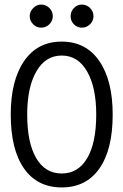

<svg xmlns="http://www.w3.org/2000/svg" viewBox="-20 -809 540 840"><path d="M27 -308Q27 -457 85.5 -542Q144 -627 250 -627Q356 -627 414.5 -542Q473 -457 473 -308Q473 -155 415 -72Q357 11 250 11Q143 11 85 -72Q27 -155 27 -308ZM401 -308Q401 -427 361 -496.5Q321 -566 250 -566Q179 -566 139 -496.5Q99 -427 99 -308Q99 -184 138.5 -117Q178 -50 250 -50Q322 -50 361.5 -117Q401 -184 401 -308ZM110 -738Q110 -758 125 -773.5Q140 -789 160 -789Q181 -789 196 -774Q211 -759 211 -738Q211 -718 196 -703Q181 -688 160 -688Q140 -688 125 -703Q110 -718 110 -738ZM289 -738Q289 -759 303.5 -774Q318 -789 338 -789Q359 -789 374 -774Q389 -759 389 -738Q389 -718 374 -703Q359 -688 338 -688Q318 -688 303.5 -702.5Q289 -717 289 -738Z"/></svg>

Font: Vazir Code
Style: Code
Weight: 400
Foundry: DejaVu fonts team - Redesigned by Saber Rastikerdar
Version: Version 1.1.2